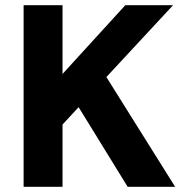

<svg xmlns="http://www.w3.org/2000/svg" viewBox="-20 -720 721 740"><path d="M71 0V-700H221V-435L463 -700H647L390 -423L655 0H472L283 -307L221 -240V0Z"/></svg>

Font: DM Sans 11pt Black
Style: Regular
Weight: 900
Version: Version 4.004;gftools[0.9.30]